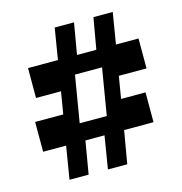

<svg xmlns="http://www.w3.org/2000/svg" viewBox="-102 -758 818 863"><g transform="rotate(-15 307.0 -327.0)"><path d="M34.2 -140.1V-278.8H165L182.1 -381.8H65.9V-521H205.1L229 -666H318.8L293.9 -521H383.8L409.2 -666H499L475.1 -521H580.1V-381.8H451.2L434.1 -278.8H547.9V-140.1H411.1L384.8 12.2H294.9L319.8 -140.1H231L205.1 12.2H116.2L141.1 -140.1ZM352.1 -221.2 388.2 -438H262.2L226.1 -221.2Z"/></g></svg>

Font: IntelOne Mono Bold
Style: Regular
Weight: 700
Designer: Fred Shallcrass
Foundry: Frere-Jones Type LLC
Version: Version 1.200;hotconv 1.1.0;makeotfexe 2.6.0;FJTRelease1.2